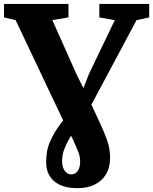

<svg xmlns="http://www.w3.org/2000/svg" viewBox="-40 -763 778 976"><path d="M354 193.5Q300 193.5 264.8 177Q229.5 160.5 212 131Q194.5 101.5 194.5 62.5Q194.5 36.5 199 7.2Q203.5 -22 223.5 -63Q243.5 -104 290.5 -164L375 -292L412.5 -387.5L543.5 -660.5L465 -674.5V-743H718.5V-674.5L654 -660.5L391.5 -169L342.5 -104.5Q312 -60.5 297.8 -30.5Q283.5 -0.5 279.5 20Q275.5 40.5 275.5 55.5Q275.5 86.5 288.8 105Q302 123.5 322 123.5Q342 123.5 354.8 106.5Q367.5 89.5 367.5 56Q367.5 34.5 358.5 10.8Q349.5 -13 331 -53L311 -96L286.5 -139.5L39.5 -660.5L-19.5 -674.5V-743H308V-674.5L226 -661L348 -387.5L413 -256.5L468.5 -136.5Q490.5 -89 501.5 -58.5Q512.5 -28 516 -5.8Q519.5 16.5 519.5 39.5Q519.5 89 498.5 123.5Q477.5 158 440.2 175.8Q403 193.5 354 193.5Z"/></svg>

Font: Merriweather 20pt Black
Style: Regular
Weight: 900
Version: Version 2.100